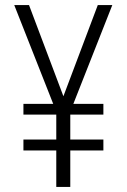

<svg xmlns="http://www.w3.org/2000/svg" viewBox="-20 -734 499 754"><path d="M229 -356 364 -714H421L268 -326H386V-284H256V-186H386V-143H256V0H201V-143H72V-186H201V-284H72V-326H189L36 -714H94Z"/></svg>

Font: Noto Sans Myanmar UI Condensed Light
Style: Regular
Weight: 300
Width: 3
Designer: Monotype Design Team
Foundry: Monotype Imaging Inc.
Version: Version 2.103; ttfautohint (v1.8.4.7-5d5b)